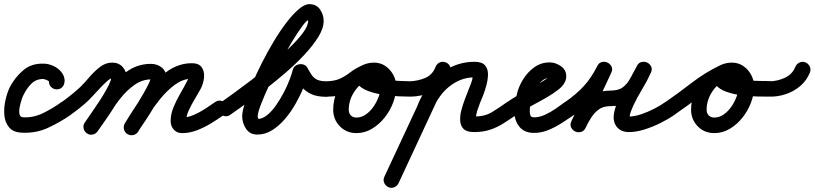

<svg xmlns="http://www.w3.org/2000/svg" viewBox="-41 -600 3929 926"><path d="M271 -207H270Q270 -191 259.5 -180Q249 -169 233 -169Q217 -169 206 -180Q195 -191 195 -207Q195 -209 185.5 -213.5Q176 -218 167 -219Q133 -219 110.5 -196.5Q88 -174 74 -145Q70 -139 64 -121.5Q58 -104 54 -84Q50 -64 53 -49.5Q56 -35 71 -34Q122 -32 169 -55.5Q216 -79 256 -108Q256 -108 256 -108Q256 -108 256 -108Q269 -117 284.5 -114Q300 -111 309 -99Q318 -86 315 -70.5Q312 -55 300 -46Q248 -10 190.5 16.5Q133 43 67 40Q24 39 3.5 15Q-17 -9 -20 -44Q-23 -79 -15 -115.5Q-7 -152 6 -179Q31 -227 71 -261Q111 -295 169 -293Q192 -293 215.5 -282.5Q239 -272 255 -252.5Q271 -233 271 -207Q271 -207 271 -207Q271 -207 271 -207Z M247 -56Q238 -68 241 -83.5Q244 -99 257 -108Q305 -142 347 -181Q367 -201 390.5 -228.5Q414 -256 441 -277Q468 -298 500 -298Q532 -298 551 -276.5Q570 -255 570 -224Q570 -200 554 -164.5Q538 -129 514.5 -91.5Q491 -54 467.5 -20.5Q444 13 430 33Q430 33 430 33Q430 33 430 33Q421 46 405.5 49Q390 52 378 43Q365 34 362 18.5Q359 3 368 -9Q376 -21 391 -42.5Q406 -64 424 -90.5Q442 -117 458 -143.5Q474 -170 484.5 -191.5Q495 -213 495 -224Q495 -225 494 -226.5Q493 -228 498 -224Q499 -223 500 -223Q492 -223 475.5 -208.5Q459 -194 440.5 -174Q422 -154 406 -137Q390 -120 384 -114Q345 -78 299 -46Q287 -37 271.5 -40Q256 -43 247 -56ZM430 33Q421 46 405.5 49Q390 52 378 43Q365 34 362 18.5Q359 3 368 -9Q397 -50 429 -98.5Q461 -147 499.5 -191.5Q538 -236 584.5 -264Q631 -292 687 -292Q717 -292 739 -274.5Q761 -257 761 -225Q761 -202 745.5 -167Q730 -132 707 -93Q684 -54 661.5 -20Q639 14 625 34Q625 34 625 34Q625 34 625 34Q617 47 602 50.5Q587 54 574 45Q561 37 557.5 22Q554 7 563 -6Q570 -17 584.5 -40Q599 -63 616.5 -91.5Q634 -120 650 -147.5Q666 -175 676 -196Q686 -217 686 -225Q686 -224 687 -223Q687 -222 688 -220Q692 -214 690 -215.5Q688 -217 687 -217Q645 -217 607.5 -190.5Q570 -164 538 -123.5Q506 -83 479 -40.5Q452 2 430 33Q430 33 430 33Q430 33 430 33ZM626 34Q618 47 603 51Q588 55 574 47Q561 39 557 24Q553 9 561 -5Q585 -45 617.5 -94Q650 -143 690 -188.5Q730 -234 777 -263.5Q824 -293 877 -295Q916 -297 931 -276.5Q946 -256 943 -226Q940 -196 926 -170Q914 -148 898 -121.5Q882 -95 869.5 -68Q857 -41 857 -16Q857 -19 854 -23Q847 -32 838 -32Q837 -32 837 -33Q864 -33 893 -45.5Q922 -58 949 -75.5Q976 -93 997 -108Q997 -108 997 -108Q997 -108 997 -108Q1010 -117 1025 -114Q1040 -111 1049 -98Q1058 -85 1055 -70Q1052 -55 1039 -46Q1011 -26 977.5 -5.5Q944 15 908.5 28.5Q873 42 837 42Q812 42 797 25Q782 8 782 -16Q782 -49 795.5 -82Q809 -115 827 -146Q845 -177 860 -206Q866 -217 869 -226Q870 -228 869.5 -231.5Q869 -235 871 -233Q873 -230 877 -225Q881 -220 879 -220Q840 -219 802 -191Q764 -163 730.5 -121.5Q697 -80 670 -38Q643 4 626 34Q626 34 626 34Q626 34 626 34Z M1069 -46Q1057 -37 1041.5 -40Q1026 -43 1017 -56Q1008 -68 1011 -83.5Q1014 -99 1027 -108Q1047 -122 1085.5 -150Q1124 -178 1171.5 -214Q1219 -250 1266.5 -290Q1314 -330 1354.5 -369Q1395 -408 1420 -441.5Q1445 -475 1445 -499Q1445 -502 1443.5 -505.5Q1442 -509 1444 -507Q1446 -506 1448 -505Q1450 -505 1451 -505Q1440 -505 1418 -475.5Q1396 -446 1367.5 -399Q1339 -352 1310.5 -297Q1282 -242 1257.5 -189.5Q1233 -137 1217.5 -96.5Q1202 -56 1202 -40Q1202 -35 1203.5 -31.5Q1205 -28 1206 -24Q1206 -25 1202 -26Q1201 -26 1200 -26Q1224 -26 1247 -44.5Q1270 -63 1290.5 -92.5Q1311 -122 1328 -154.5Q1345 -187 1356 -216.5Q1367 -246 1371 -263Q1374 -275 1383 -282Q1392 -289 1403 -290Q1414 -292 1424.5 -288Q1435 -284 1441 -274Q1453 -252 1463 -237.5Q1473 -223 1489 -215.5Q1505 -208 1534 -208Q1550 -208 1561 -197.5Q1572 -187 1572 -171Q1572 -155 1561 -144Q1550 -133 1534 -133Q1491 -133 1463 -145Q1435 -157 1415 -179.5Q1395 -202 1375 -236Q1370 -247 1381 -254Q1392 -261 1407 -263Q1422 -266 1434.5 -262Q1447 -258 1445 -247Q1438 -216 1422.5 -177.5Q1407 -139 1384.5 -99.5Q1362 -60 1333.5 -26.5Q1305 7 1271.5 28Q1238 49 1200 49Q1164 49 1145.5 21Q1127 -7 1127 -40Q1127 -61 1139.5 -100.5Q1152 -140 1173 -190.5Q1194 -241 1221 -294.5Q1248 -348 1278.5 -399Q1309 -450 1340 -490.5Q1371 -531 1399.5 -555.5Q1428 -580 1451 -580Q1485 -580 1502.5 -554.5Q1520 -529 1520 -499Q1520 -464 1494.5 -422.5Q1469 -381 1427.5 -336.5Q1386 -292 1336 -249Q1286 -206 1235.5 -167Q1185 -128 1141 -97Q1097 -66 1069 -46Q1069 -46 1069 -46Q1069 -46 1069 -46Z M1534 -134Q1519 -133 1508 -144Q1497 -155 1497 -171Q1496 -186 1507 -197Q1518 -208 1534 -208Q1574 -209 1599.5 -221Q1625 -233 1647.5 -250.5Q1670 -268 1702 -283Q1719 -291 1732 -284.5Q1745 -278 1752 -265Q1758 -252 1754.5 -237.5Q1751 -223 1734 -215Q1693 -197 1667 -156.5Q1641 -116 1641 -71Q1641 -54 1651 -43.5Q1661 -33 1678 -33Q1702 -33 1723.5 -48Q1745 -63 1761 -86.5Q1777 -110 1786 -135.5Q1795 -161 1795 -183Q1795 -196 1786 -209.5Q1777 -223 1763 -223Q1756 -223 1750 -222Q1746 -221 1746 -221Q1747 -222 1748.5 -224.5Q1750 -227 1749 -226Q1749 -226 1749 -225Q1749 -225 1749 -225Q1748 -223 1748.5 -229Q1749 -235 1748 -237Q1748 -237 1747 -238Q1749 -237 1750.5 -236Q1752 -235 1754 -234Q1792 -215 1843 -212Q1894 -209 1935 -208Q1935 -208 1935 -208Q1935 -208 1935 -208Q1951 -208 1962 -197Q1973 -186 1972 -171Q1972 -155 1961 -144Q1950 -133 1935 -134Q1917 -134 1882 -135.5Q1847 -137 1807 -143Q1767 -149 1733.5 -161.5Q1700 -174 1683.5 -195.5Q1667 -217 1679 -251Q1679 -251 1679 -251Q1679 -250 1679 -250Q1688 -278 1712.5 -288Q1737 -298 1763 -298Q1794 -298 1818 -281.5Q1842 -265 1856 -238.5Q1870 -212 1870 -183Q1870 -146 1855.5 -106.5Q1841 -67 1814.5 -33.5Q1788 0 1753 21Q1718 42 1678 42Q1630 42 1598 9Q1566 -24 1566 -71Q1566 -116 1583.5 -157.5Q1601 -199 1631.5 -232Q1662 -265 1703 -283Q1719 -291 1732.5 -284.5Q1746 -278 1752 -266Q1758 -253 1755 -238.5Q1752 -224 1735 -216Q1705 -201 1685 -186.5Q1665 -172 1646 -160Q1627 -148 1601 -141Q1575 -134 1534 -134Q1534 -134 1534 -134Q1534 -134 1534 -134Z M1935 -134Q1920 -133 1909 -144Q1898 -155 1898 -171Q1897 -186 1908 -197Q1919 -208 1935 -208Q1974 -209 2009.5 -224Q2045 -239 2060 -278Q2060 -278 2060 -278Q2060 -278 2060 -278Q2066 -293 2080 -299Q2094 -305 2109 -299Q2123 -294 2129.5 -279.5Q2136 -265 2130 -251Q2106 -190 2052 -162Q1998 -134 1935 -134Q1935 -134 1935 -134Q1935 -134 1935 -134ZM2111 -298Q2125 -292 2130.5 -277.5Q2136 -263 2129 -249Q2067 -116 2005 17.5Q1943 151 1881 284Q1881 284 1881 284Q1881 284 1881 284Q1874 298 1859.5 303.5Q1845 309 1831 302Q1817 295 1811.5 280.5Q1806 266 1813 252Q1875 119 1937 -14Q1999 -147 2061 -280Q2068 -294 2082.5 -299.5Q2097 -305 2111 -298ZM2042 -64Q2036 -49 2022 -42.5Q2008 -36 1994 -42Q1979 -48 1972.5 -62Q1966 -76 1972 -90Q1991 -139 2022.5 -182Q2054 -225 2098 -255Q2166 -302 2247 -302Q2284 -302 2298.5 -284.5Q2313 -267 2312.5 -241Q2312 -215 2304.5 -187.5Q2297 -160 2289 -140Q2281 -121 2273.5 -102Q2266 -83 2260 -64Q2258 -58 2255.5 -43.5Q2253 -29 2251 -31Q2250 -34 2246 -36Q2242 -38 2245 -38Q2297 -38 2331.5 -59Q2366 -80 2405 -108Q2405 -108 2405 -108Q2405 -108 2405 -108Q2418 -117 2433.5 -114Q2449 -111 2458 -99Q2467 -86 2464 -70.5Q2461 -55 2449 -46Q2416 -23 2385.5 -4Q2355 15 2321.5 26Q2288 37 2245 37Q2210 37 2195 22Q2180 7 2178.5 -17.5Q2177 -42 2184.5 -70Q2192 -98 2202 -124Q2212 -150 2219 -168Q2225 -183 2231.5 -200Q2238 -217 2239 -233Q2239 -237 2244 -232Q2249 -227 2247 -227Q2190 -227 2140 -193Q2106 -170 2081.5 -136Q2057 -102 2042 -64Q2042 -64 2042 -64Q2042 -64 2042 -64Z M2396 -56Q2387 -68 2390 -83.5Q2393 -99 2406 -108Q2452 -140 2502.5 -166Q2553 -192 2600 -223Q2604 -226 2607.5 -228.5Q2611 -231 2614 -234Q2616 -236 2615.5 -236Q2615 -236 2615 -234Q2615 -233 2615 -232Q2615 -239 2615.5 -232Q2616 -225 2616 -224Q2618 -220 2616.5 -222Q2615 -224 2610 -224Q2588 -224 2570.5 -208Q2553 -192 2541.5 -170.5Q2530 -149 2526 -130Q2526 -130 2525 -129Q2525 -127 2525 -127Q2520 -112 2517 -97Q2514 -82 2514 -66Q2514 -53 2517 -43.5Q2520 -34 2535 -34Q2560 -34 2587.5 -46.5Q2615 -59 2640 -76.5Q2665 -94 2684 -108Q2684 -108 2684 -108Q2684 -108 2684 -108Q2697 -117 2712.5 -114Q2728 -111 2737 -99Q2746 -86 2743 -70.5Q2740 -55 2728 -46Q2700 -27 2669 -7Q2638 13 2604 27Q2570 41 2535 41Q2487 41 2463 10Q2439 -21 2439 -66Q2439 -88 2443 -108Q2447 -128 2453 -149Q2453 -149 2453 -147Q2452 -146 2452 -146Q2460 -182 2482 -217.5Q2504 -253 2536.5 -276Q2569 -299 2610 -299Q2638 -299 2664 -281Q2690 -263 2690 -232Q2690 -218 2684 -205.5Q2678 -193 2668 -182Q2652 -166 2624.5 -148Q2597 -130 2564.5 -112.5Q2532 -95 2501 -78Q2470 -61 2448 -46Q2436 -37 2420.5 -40Q2405 -43 2396 -56Z M2727 -46Q2715 -37 2699.5 -40Q2684 -43 2675 -56Q2666 -68 2669 -83.5Q2672 -99 2685 -108Q2738 -145 2774 -184Q2810 -223 2840 -282Q2848 -298 2862.5 -301Q2877 -304 2889 -298Q2902 -292 2908.5 -278.5Q2915 -265 2907 -249Q2876 -182 2845 -116Q2814 -50 2783 16Q2775 33 2760.5 36Q2746 39 2733 33Q2721 27 2714 13.5Q2707 0 2716 -17Q2735 -56 2760 -89Q2785 -122 2819 -142.5Q2853 -163 2902 -163Q2942 -163 2963.5 -179.5Q2985 -196 2999.5 -223.5Q3014 -251 3031 -282Q3039 -298 3053.5 -301Q3068 -304 3081 -298Q3093 -292 3099.5 -279Q3106 -266 3098 -249Q3080 -209 3056.5 -170.5Q3033 -132 3014 -92Q3009 -80 3003.5 -67Q2998 -54 2996 -40Q2996 -39 2995.5 -37.5Q2995 -36 2995 -34Q2995 -29 2991 -33.5Q2987 -38 2992 -38Q3019 -38 3051.5 -49Q3084 -60 3115 -76Q3146 -92 3168 -108Q3168 -108 3168 -108Q3168 -108 3168 -108Q3181 -117 3196.5 -114Q3212 -111 3221 -99Q3230 -86 3227 -70.5Q3224 -55 3212 -46Q3183 -26 3145 -7Q3107 12 3067 24.5Q3027 37 2992 37Q2973 37 2957 30Q2941 23 2930 7Q2916 -15 2919 -43.5Q2922 -72 2935.5 -104Q2949 -136 2967 -168Q2985 -200 3002.5 -229Q3020 -258 3030 -280Q3037 -297 3052 -299.5Q3067 -302 3080 -296Q3092 -290 3099 -276.5Q3106 -263 3097 -247Q3073 -202 3050 -166Q3027 -130 2993 -109Q2959 -88 2902 -88Q2869 -88 2847.5 -72.5Q2826 -57 2810.5 -33Q2795 -9 2783 17Q2775 33 2760.5 36.5Q2746 40 2733 34Q2720 28 2713.5 14.5Q2707 1 2715 -16Q2746 -82 2777 -148Q2808 -214 2839 -280Q2847 -297 2861.5 -300Q2876 -303 2889 -297Q2902 -291 2908.5 -277.5Q2915 -264 2906 -247Q2872 -181 2830 -134.5Q2788 -88 2727 -46Q2727 -46 2727 -46Q2727 -46 2727 -46Z M3159 -56Q3150 -68 3153 -83.5Q3156 -99 3169 -108Q3232 -152 3295 -200.5Q3358 -249 3428 -283Q3445 -291 3458 -284.5Q3471 -278 3478 -265Q3484 -252 3480.5 -237.5Q3477 -223 3460 -215Q3419 -197 3393 -156.5Q3367 -116 3367 -71Q3367 -54 3377 -43.5Q3387 -33 3404 -33Q3428 -33 3449.5 -48Q3471 -63 3487 -86.5Q3503 -110 3512 -135.5Q3521 -161 3521 -183Q3521 -196 3512 -209.5Q3503 -223 3489 -223Q3482 -223 3476 -222Q3472 -221 3472 -221Q3473 -222 3474.5 -224.5Q3476 -227 3475 -226Q3475 -226 3475 -225Q3475 -225 3475 -225Q3475 -224 3475.5 -226.5Q3476 -229 3475 -230Q3474 -235 3474 -233.5Q3474 -232 3473 -235Q3473 -235 3474 -234Q3480 -230 3489 -227Q3497 -224 3505 -222Q3513 -220 3521 -219Q3558 -212 3596 -210.5Q3634 -209 3671 -209Q3687 -208 3698 -197Q3709 -186 3708 -171Q3708 -155 3697 -144Q3686 -133 3671 -134Q3652 -134 3616 -134.5Q3580 -135 3538.5 -140Q3497 -145 3462 -157.5Q3427 -170 3409.5 -192.5Q3392 -215 3405 -251Q3405 -251 3405 -251Q3405 -250 3405 -250Q3414 -278 3438.5 -288Q3463 -298 3489 -298Q3520 -298 3544 -281.5Q3568 -265 3582 -238.5Q3596 -212 3596 -183Q3596 -146 3581.5 -106.5Q3567 -67 3540.5 -33.5Q3514 0 3479 21Q3444 42 3404 42Q3356 42 3324 9Q3292 -24 3292 -71Q3292 -116 3309.5 -157.5Q3327 -199 3357.5 -232Q3388 -265 3429 -283Q3445 -291 3458.5 -284.5Q3472 -278 3478 -266Q3484 -253 3481 -238.5Q3478 -224 3461 -216Q3394 -183 3333.5 -135.5Q3273 -88 3211 -46Q3199 -37 3183.5 -40Q3168 -43 3159 -56Z M3671 -134Q3655 -134 3644 -145Q3633 -156 3634 -171Q3634 -187 3645 -198Q3656 -209 3671 -208Q3708 -208 3744.5 -225Q3781 -242 3795 -278Q3801 -292 3815 -298.5Q3829 -305 3844 -299Q3858 -293 3864.5 -279Q3871 -265 3865 -250Q3850 -212 3819 -185.5Q3788 -159 3749 -146Q3710 -133 3671 -134Q3671 -134 3671 -134Q3671 -134 3671 -134Z"/></svg>

Font: FRB American Cursive Guidelines Arrows Extrabold
Style: Bold Italic
Weight: 800
Italic angle: -25°
Version: Version 2.0;Modular Font Editor K font №1